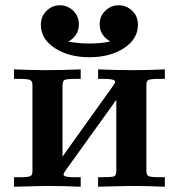

<svg xmlns="http://www.w3.org/2000/svg" viewBox="-20 -708 679 728"><path d="M33 0V-36H50Q87 -36 95 -40Q103 -44 103 -58V-385Q103 -401 93.5 -405Q84 -409 48 -409H33V-445Q93 -442 154 -442Q220 -442 286 -445V-409H272Q231 -409 224 -404.5Q217 -400 217 -379V-114Q225 -126 241 -148L407 -380Q417 -394 417 -398Q417 -409 372 -409H352V-445Q418 -442 484 -442Q545 -442 605 -445V-409H588Q552 -409 543.5 -405Q535 -401 535 -387V-60Q535 -44 544 -40Q553 -36 588 -36H605V0Q539 -3 473 -3Q463 -3 352 0V-36H362Q405 -36 413 -39.5Q421 -43 421 -60V-330Q413 -318 397 -296L231 -65Q221 -52 221 -46Q221 -36 259 -36H286V0Q220 -3 155 -3Q144 -3 33 0ZM135 -614Q135 -646 156.5 -667Q178 -688 207 -688Q236 -688 257.5 -667.5Q279 -647 279 -616Q279 -573 239 -550Q281 -543 317 -543Q366 -543 398 -551Q358 -574 358 -616Q358 -647 379.5 -667.5Q401 -688 430 -688Q459 -688 481 -667.5Q503 -647 503 -614Q503 -560 450 -525.5Q397 -491 319 -491Q241 -491 188 -525.5Q135 -560 135 -614Z"/></svg>

Font: CMU Serif
Style: Bold
Weight: 700
Version: Version 0.7.0